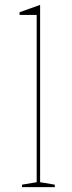

<svg xmlns="http://www.w3.org/2000/svg" viewBox="-20 -765 294 785"><path d="M144 -20 204 -10V0H70V-10L130 -20V-704H60V-715L144 -745Z"/></svg>

Font: Kalnia Thin
Style: Regular
Weight: 100
Version: Version 1.105